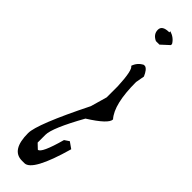

<svg xmlns="http://www.w3.org/2000/svg" viewBox="-299 -874 849 849"><g transform="rotate(45 126.0 -449.5)"><path d="M111.8 -15.2H96.3Q29.3 -15.2 29.3 -121.1Q29.3 -176.3 141.3 -401.3L163.3 -478.3V-547.7Q159 -645 141.3 -653.6Q150.9 -682.5 177.7 -696.1H185.2Q200.8 -692.1 214.7 -659.7L207.2 -618.1Q207.2 -479.3 252.2 -429.1Q252.2 -401.3 163.3 -345.5Q88.8 -212.3 88.8 -169.7V-121.1L111.8 -99.3Q132.7 -99.3 163.3 -211.3L185.2 -226L214.7 -205.2Q161.1 -15.2 111.8 -15.2ZM163.3 -808.1H141.3Q111.8 -821.8 111.8 -849.6Q111.8 -877.5 155.8 -877.5V-884.1Q186.3 -874.5 200.8 -849.6V-842.6Z"/></g></svg>

Font: Loved by the King
Style: Regular
Weight: 400
Designer: Kimberly Geswein
Foundry: Kimberly Geswein
Version: Version 1.002 2006